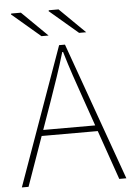

<svg xmlns="http://www.w3.org/2000/svg" viewBox="-57 -873 634 915"><g transform="rotate(-5 260.0 -415.0)"><path d="M10 0 246 -660H274L510 0H476L338 -396Q317 -456 298.5 -510.5Q280 -565 262 -626H258Q240 -565 221.5 -510.5Q203 -456 182 -396L42 0ZM112 -236V-264H405V-236ZM166 -710 30 -826 32 -830H78L200 -710ZM346 -710 210 -826 212 -830H258L380 -710Z"/></g></svg>

Font: Source Sans 3 ExtraLight ExtraLight
Style: Regular
Weight: 250
Version: Version 3.052;hotconv 1.1.0;makeotfexe 2.6.0